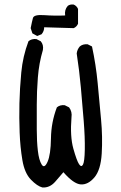

<svg xmlns="http://www.w3.org/2000/svg" viewBox="-20 -829 540 859"><path d="M169.9 9.8Q146.5 3.9 118.2 -25.4Q89.8 -54.7 80.1 -112.8Q70.3 -170.9 67.9 -235.8Q65.4 -300.8 66.9 -366.7Q68.4 -432.6 75.2 -504.9Q82 -577.1 107.4 -644.5Q121.1 -656.2 142.6 -654.3L162.1 -644.5Q175.8 -628.9 171.9 -605.5Q154.3 -545.9 149.4 -482.4Q144.5 -418.9 144.5 -360.8Q144.5 -302.7 144.5 -249.5Q144.5 -196.3 149.4 -154.3Q154.3 -112.3 166.5 -92.8Q178.7 -73.2 192.9 -105.5Q207 -137.7 208 -210Q209 -282.2 234.4 -348.6Q248 -360.4 269.5 -358.4L289.1 -348.6Q303.7 -329.1 299.8 -303.7Q293 -217.8 308.1 -164.1Q323.2 -110.4 333.5 -94.7Q343.8 -79.1 351.1 -92.3Q358.4 -105.5 359.4 -159.7Q360.4 -213.9 354.5 -288.1Q348.6 -362.3 341.8 -437.5Q335 -512.7 323.2 -589.8Q325.2 -607.4 336.9 -621.1Q350.6 -632.8 372.1 -630.9L391.6 -621.1Q409.2 -540 417 -457Q424.8 -374 432.1 -294.9Q439.5 -215.8 435.1 -142.1Q430.7 -68.4 402.3 -35.2Q374 -2 341.8 -3.9Q309.6 -5.9 263.7 -58.6Q252 -44.9 227.5 -16.6Q203.1 11.7 169.9 9.8ZM146.5 -668 125 -679.7 117.2 -703.1Q123 -732.4 127.4 -748.5Q131.8 -764.6 178.2 -761.2Q224.6 -757.8 271.5 -759.8Q267.6 -785.2 283.2 -802.7Q293 -810.5 309.6 -808.6Q323.2 -802.7 329.1 -789.1V-722.7Q323.2 -709 309.6 -703.1L177.7 -707Q177.7 -689.5 166 -675.8Z"/></svg>

Font: JasonHandwriting1
Style: Regular
Weight: 400
Version: Version 1.48.20